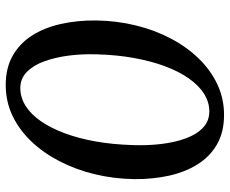

<svg xmlns="http://www.w3.org/2000/svg" viewBox="-86 -707 803 671"><g transform="rotate(90 315.5 -371.5)"><path d="M277 10Q217.5 10 174.5 -14.5Q131.5 -39 104 -82.2Q76.5 -125.5 63.8 -182.5Q51 -239.5 51.5 -305.5Q52.5 -378 68.8 -444.5Q85 -511 114.8 -567.2Q144.5 -623.5 185 -665Q225.5 -706.5 275.2 -729.8Q325 -753 381.5 -753Q442 -753 484.8 -728.2Q527.5 -703.5 554.5 -660.2Q581.5 -617 594 -560.5Q606.5 -504 606 -440Q605 -367.5 588.8 -300.8Q572.5 -234 543.2 -177.5Q514 -121 473.5 -78.8Q433 -36.5 383.5 -13.2Q334 10 277 10ZM287.5 -41Q321 -41 350.5 -59.8Q380 -78.5 404 -113.5Q428 -148.5 446 -197Q464 -245.5 474.5 -305.2Q485 -365 487 -433.5Q489 -485.5 483.2 -533.5Q477.5 -581.5 463.5 -619.5Q449.5 -657.5 426.2 -679.5Q403 -701.5 369.5 -701.5Q336.5 -701.5 307.2 -682.8Q278 -664 253.8 -629.5Q229.5 -595 211.5 -546.5Q193.5 -498 182.8 -438.8Q172 -379.5 170 -312Q168 -259.5 174.2 -211Q180.5 -162.5 194.5 -124.2Q208.5 -86 231.8 -63.5Q255 -41 287.5 -41Z"/></g></svg>

Font: Merriweather 28pt Medium
Style: Italic
Weight: 500
Italic angle: -7.8°
Version: Version 2.101